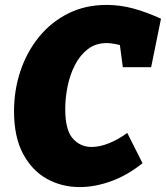

<svg xmlns="http://www.w3.org/2000/svg" viewBox="-20 -745 674 780"><path d="M304 15Q231 15 170.5 -18.5Q110 -52 73.5 -120.5Q37 -189 37 -293Q37 -379 63 -456.5Q89 -534 138 -594.5Q187 -655 256.5 -690Q326 -725 413 -725Q468 -725 521.5 -710.5Q575 -696 634 -669L594 -472H479L467 -562Q451 -566 437.5 -568Q424 -570 413 -570Q369 -570 337 -545.5Q305 -521 284.5 -481Q264 -441 254.5 -394Q245 -347 245 -302Q245 -217 275.5 -182.5Q306 -148 352 -148Q385 -148 422.5 -163Q460 -178 497 -205L559 -82Q498 -33 432 -9Q366 15 304 15Z"/></svg>

Font: Bitter Black
Style: Italic
Weight: 900
Italic angle: -9°
Designer: Sol Matas, and Bitter project Authors
Foundry: Sol Matas
Version: Version 2.001